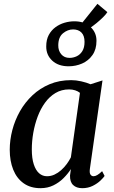

<svg xmlns="http://www.w3.org/2000/svg" viewBox="-20 -975 599 1005"><path d="M450.5 -91.5Q447.5 -69.5 453.8 -61Q460 -52.5 469.5 -52.5Q478.5 -52.5 489.2 -58.8Q500 -65 514.5 -79L527.5 -54Q522 -45.5 506 -30Q490 -14.5 465.5 -2.2Q441 10 410.5 10Q380 10 362.8 -6.5Q345.5 -23 346.5 -56.5L351 -90Q335.5 -65.5 312.5 -42.5Q289.5 -19.5 259.5 -4.8Q229.5 10 192 10Q139.5 10 103.5 -15.8Q67.5 -41.5 49.2 -87Q31 -132.5 31 -191Q31 -242 44.5 -294Q58 -346 84.5 -392.8Q111 -439.5 150 -476.2Q189 -513 239.8 -534.2Q290.5 -555.5 352.5 -555.5Q378 -555.5 405.5 -549.2Q433 -543 454 -534L516.5 -554ZM398.5 -489Q388 -497.5 373.5 -502.2Q359 -507 341.5 -507Q302 -507 270.5 -488.2Q239 -469.5 215.8 -437.5Q192.5 -405.5 177.2 -364.8Q162 -324 154.2 -279.8Q146.5 -235.5 146.5 -193Q146.5 -146 156.8 -114.8Q167 -83.5 184.8 -68Q202.5 -52.5 226 -52.5Q246.5 -52.5 265.2 -61.2Q284 -70 300 -84.2Q316 -98.5 329 -116Q342 -133.5 351 -151.5ZM339 -628Q285.5 -628 253.5 -657.5Q221.5 -687 222 -732.5Q222 -767 235.2 -791.8Q248.5 -816.5 270.2 -832.5Q292 -848.5 317.8 -856Q343.5 -863.5 369 -863.5Q422.5 -863.5 454 -833.8Q485.5 -804 485 -761Q485 -716.5 464 -686.8Q443 -657 409.8 -642.5Q376.5 -628 339 -628ZM344 -672Q363.5 -672 381.5 -680.5Q399.5 -689 411 -707.5Q422.5 -726 422.5 -756Q422.5 -788 406.5 -804.5Q390.5 -821 362.5 -821Q334.5 -821 310 -801Q285.5 -781 285 -738.5Q284.5 -710 300.5 -691Q316.5 -672 344 -672ZM414 -807.5 388.5 -828.5 490 -955 542 -911.5Q534.5 -899.5 519.2 -884.5Q504 -869.5 485.8 -854.5Q467.5 -839.5 449.5 -827.5Q431.5 -815.5 418.5 -809.5Z"/></svg>

Font: Merriweather 48pt Medium
Style: Italic
Weight: 500
Italic angle: -7.8°
Version: Version 2.101